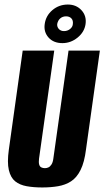

<svg xmlns="http://www.w3.org/2000/svg" viewBox="-20 -814 460 846"><path d="M166 12Q128 12 97.5 6.5Q67 1 47 -15Q27 -31 19 -64.5Q11 -98 19 -155L80 -591H219L152 -115Q150 -99 152.5 -89.5Q155 -80 162 -76.5Q169 -73 178 -73Q186 -73 193.5 -76.5Q201 -80 207 -89.5Q213 -99 215 -115L282 -591H420L359 -156Q352 -99 335 -65Q318 -31 293 -15Q268 1 236 6.5Q204 12 166 12ZM255 -624Q216 -624 194 -648.5Q172 -673 177 -708Q182 -745 211 -769.5Q240 -794 279 -794Q316 -794 339 -769Q362 -744 357 -708Q352 -673 322 -648.5Q292 -624 255 -624ZM262 -677Q277 -677 288.5 -686Q300 -695 301 -708Q303 -724 294.5 -733Q286 -742 271 -742Q256 -742 245.5 -733Q235 -724 232 -708Q231 -695 239.5 -686Q248 -677 262 -677Z"/></svg>

Font: Alumni Sans Thin ExtraBold
Style: Italic
Weight: 800
Italic angle: -8°
Version: Version 1.016